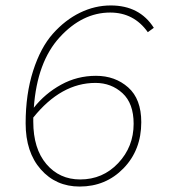

<svg xmlns="http://www.w3.org/2000/svg" viewBox="-20 -672 640 704"><path d="M272 12Q185 12 129.5 -51Q74 -114 74 -220Q74 -327 101.5 -412.5Q129 -498 174 -548.5Q219 -599 273.5 -625.5Q328 -652 386 -652Q492 -652 544 -570L522 -554Q471 -626 384 -626Q282 -626 199 -535.5Q116 -445 104 -277Q145 -329 204 -361.5Q263 -394 332 -394Q402 -394 450 -351.5Q498 -309 498 -224Q498 -122 433 -55Q368 12 272 12ZM274 -14Q357 -14 413.5 -74Q470 -134 470 -218Q470 -293 429 -330.5Q388 -368 330 -368Q204 -368 102 -241V-226Q102 -127 150 -70.5Q198 -14 274 -14Z"/></svg>

Font: TypoPRO Source Code Pro
Style: Italic
Weight: 200
Italic angle: -11°
Monospace: yes
Designer: Paul D. Hunt, Teo Tuominen
Foundry: Adobe Systems Incorporated
Version: Version 1.030;PS 1.0;hotconv 1.0.84;makeotf.lib2.5.63406